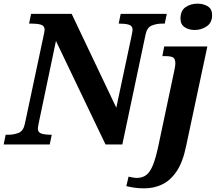

<svg xmlns="http://www.w3.org/2000/svg" viewBox="-43 -790 1189 1050"><path d="M-23 0 -12 -53H1Q33 -53 59 -63.5Q85 -74 93 -113L195 -593Q201 -620 201 -627Q201 -649 181 -655Q161 -661 129 -661H116L127 -714H349L593 -201L677 -596Q679 -607 680.5 -615Q682 -623 682 -627Q682 -649 661.5 -655Q641 -661 609 -661H606L617 -714H869L858 -661H845Q814 -661 787.5 -650.5Q761 -640 753 -601L626 0H534L263 -566L169 -118Q167 -107 165.5 -99Q164 -91 164 -87Q164 -65 185 -59Q206 -53 237 -53H240L229 0ZM1022 -626Q989 -626 966.5 -641.5Q944 -657 944 -688Q944 -732 972 -751Q1000 -770 1037 -770Q1069 -770 1093 -755.5Q1117 -741 1117 -707Q1117 -666 1087.5 -646Q1058 -626 1022 -626ZM747 240Q716 240 692.5 236.5Q669 233 648 228L660 176Q668 178 681.5 180.5Q695 183 705 183Q736 183 757 167Q778 151 793.5 112.5Q809 74 823 8L909 -398Q912 -411 914 -424Q916 -437 916 -441Q916 -468 904 -475.5Q892 -483 863 -483H845L855 -536H1091L975 8Q957 97 922.5 147.5Q888 198 843 219Q798 240 747 240Z"/></svg>

Font: Noto Serif
Style: Bold Italic
Weight: 700
Italic angle: -12°
Designer: Monotype Design Team
Foundry: Monotype Imaging Inc.
Version: Version 2.013